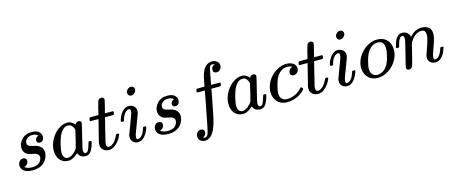

<svg xmlns="http://www.w3.org/2000/svg" viewBox="-50 -1415 5516 2330"><g transform="rotate(-15 2708.0 -250.0)"><path d="M118 -160Q137 -160 148.5 -149Q160 -138 160 -120Q160 -103 150.5 -87Q141 -71 125 -63Q112 -58 111 -58Q108 -57 107 -56.5Q106 -56 107 -55Q110 -50 125 -42Q154 -27 201 -27Q277 -27 308 -76Q323 -101 323 -122Q323 -154 290 -170Q281 -176 240 -184Q235 -185 224.5 -187.5Q214 -190 210.5 -190.5Q207 -191 200.5 -193Q194 -195 190.5 -196.5Q187 -198 182.5 -200.5Q178 -203 172 -207Q131 -236 131 -289Q131 -345 172 -390Q218 -442 300 -442Q397 -442 417 -374Q419 -369 419 -355Q419 -327 404 -309.5Q389 -292 364 -292Q348 -292 338 -301Q328 -310 328 -326Q328 -359 358 -374Q366 -378 367 -378Q370 -378 366 -383Q342 -405 297 -405Q258 -405 231 -383Q204 -361 204 -326Q204 -308 219 -294Q229 -285 270 -276Q316 -266 330 -259Q377 -238 393 -189Q395 -183 396 -163Q396 -129 379 -92Q330 10 195 10Q88 10 60 -52Q53 -67 53 -87Q53 -118 71.5 -139Q90 -160 118 -160Z M918 -394Q918 -381 880.5 -233.5Q843 -86 843 -68Q843 -26 871 -26Q880 -27 891 -35Q912 -55 932 -131Q938 -151 942 -152Q944 -153 952 -153H956Q975 -153 975 -145Q975 -141 972 -129Q950 -45 918 -13Q895 10 862 10Q799 10 774 -39Q769 -52 769 -51Q768 -52 765 -50Q763 -48 761 -46Q713 -1 666 9Q660 10 641 10Q575 10 532 -45Q502 -89 502 -157Q502 -173 503 -179Q510 -243 544.5 -301.5Q579 -360 627 -396Q685 -441 749 -441Q799 -441 839 -392Q855 -422 885 -422Q898 -422 908 -414Q918 -406 918 -394ZM587 -106Q587 -70 602.5 -48Q618 -26 648 -26Q677 -26 710 -50Q722 -58 742.5 -80Q763 -102 767 -110Q769 -114 794.5 -217Q820 -320 820 -328Q820 -340 809 -362Q787 -405 746 -405Q706 -405 675.5 -371Q645 -337 629 -293Q600 -214 588 -129Q588 -126 587.5 -118Q587 -110 587 -106Z M1133 -68Q1133 -26 1160 -26Q1167 -26 1172 -27Q1222 -36 1263 -107Q1273 -123 1281 -144Q1283 -150 1286 -151.5Q1289 -153 1301 -153Q1321 -153 1321 -145Q1321 -143 1317 -133Q1306 -101 1281.5 -68.5Q1257 -36 1232 -17Q1195 11 1153 11Q1117 11 1091.5 -7.5Q1066 -26 1057 -56Q1055 -64 1055 -83V-101L1090 -241Q1125 -382 1126 -383Q1126 -385 1075 -385H1024Q1018 -391 1017.5 -393Q1017 -395 1020 -410Q1024 -424 1025 -425Q1027 -430 1034.5 -430.5Q1042 -431 1085 -431H1138L1157 -511Q1178 -592 1181 -598Q1193 -626 1227 -626Q1240 -625 1249.5 -617Q1259 -609 1259 -596Q1259 -584 1240 -511Q1236 -494 1230.5 -473.5Q1225 -453 1222 -443L1220 -433Q1220 -431 1270 -431H1321Q1327 -425 1327.5 -422.5Q1328 -420 1325 -404Q1322 -392 1315 -385H1208L1172 -240Q1135 -91 1134 -83Q1133 -78 1133 -68Z M1543 -600Q1543 -623 1562 -642Q1581 -661 1606 -661Q1624 -661 1636.5 -649Q1649 -637 1649 -619Q1649 -597 1629 -577Q1609 -557 1585 -557Q1567 -557 1555 -569Q1543 -581 1543 -600ZM1532 -380Q1532 -404 1515 -404H1513Q1489 -404 1467 -381Q1435 -348 1420 -287Q1420 -286 1419 -283.5Q1418 -281 1417.5 -280.5Q1417 -280 1416 -279Q1415 -278 1412.5 -278Q1410 -278 1408 -278Q1406 -278 1400 -278H1386Q1378 -286 1383 -301Q1409 -387 1459 -421Q1486 -442 1517 -442Q1557 -442 1583 -419Q1609 -396 1609 -357Q1609 -344 1604 -327Q1603 -325 1558 -204L1513 -83Q1508 -61 1508 -51Q1508 -26 1525 -26Q1539 -26 1550 -32Q1594 -53 1619 -137Q1622 -149 1624.5 -151Q1627 -153 1641 -153Q1655 -153 1657 -151Q1663 -147 1658 -130Q1639 -73 1603.5 -31Q1568 11 1520 11Q1482 11 1457.5 -12.5Q1433 -36 1433 -74Q1433 -91 1435 -97Q1436 -99 1481.5 -220.5Q1527 -342 1527 -344Q1532 -360 1532 -380Z M1822 -160Q1841 -160 1852.5 -149Q1864 -138 1864 -120Q1864 -103 1854.5 -87Q1845 -71 1829 -63Q1816 -58 1815 -58Q1812 -57 1811 -56.5Q1810 -56 1811 -55Q1814 -50 1829 -42Q1858 -27 1905 -27Q1981 -27 2012 -76Q2027 -101 2027 -122Q2027 -154 1994 -170Q1985 -176 1944 -184Q1939 -185 1928.5 -187.5Q1918 -190 1914.5 -190.5Q1911 -191 1904.5 -193Q1898 -195 1894.5 -196.5Q1891 -198 1886.5 -200.5Q1882 -203 1876 -207Q1835 -236 1835 -289Q1835 -345 1876 -390Q1922 -442 2004 -442Q2101 -442 2121 -374Q2123 -369 2123 -355Q2123 -327 2108 -309.5Q2093 -292 2068 -292Q2052 -292 2042 -301Q2032 -310 2032 -326Q2032 -359 2062 -374Q2070 -378 2071 -378Q2074 -378 2070 -383Q2046 -405 2001 -405Q1962 -405 1935 -383Q1908 -361 1908 -326Q1908 -308 1923 -294Q1933 -285 1974 -276Q2020 -266 2034 -259Q2081 -238 2097 -189Q2099 -183 2100 -163Q2100 -129 2083 -92Q2034 10 1899 10Q1792 10 1764 -52Q1757 -67 1757 -87Q1757 -118 1775.5 -139Q1794 -160 1822 -160Z M2291 162Q2318 168 2320 168Q2343 168 2360 126Q2372 93 2433 -230Q2461 -381 2462 -382V-385H2415Q2368 -385 2365 -387Q2358 -391 2363 -409Q2367 -424 2368 -425Q2370 -430 2377 -430.5Q2384 -431 2423 -431Q2471 -431 2471 -432Q2471 -434 2480 -482Q2489 -530 2492 -540Q2513 -635 2555 -672Q2595 -705 2638 -705Q2674 -703 2698.5 -683Q2723 -663 2723 -630Q2723 -601 2705 -581Q2687 -561 2660 -561Q2616 -561 2616 -603Q2616 -640 2651 -657L2660 -662Q2642 -668 2630 -668Q2601 -668 2592 -630Q2584 -600 2566 -499L2553 -433Q2553 -431 2608 -431Q2653 -431 2662 -430Q2671 -429 2671 -423Q2671 -412 2664 -391Q2662 -386 2654.5 -385.5Q2647 -385 2601 -385H2545L2522 -263Q2485 -72 2476 -32Q2442 119 2385 173Q2348 205 2312 205Q2276 205 2252 185Q2228 165 2228 132Q2228 102 2246 81.5Q2264 61 2291 61Q2335 61 2335 103Q2335 140 2300 157Z M3112 -394Q3112 -381 3074.5 -233.5Q3037 -86 3037 -68Q3037 -26 3065 -26Q3074 -27 3085 -35Q3106 -55 3126 -131Q3132 -151 3136 -152Q3138 -153 3146 -153H3150Q3169 -153 3169 -145Q3169 -141 3166 -129Q3144 -45 3112 -13Q3089 10 3056 10Q2993 10 2968 -39Q2963 -52 2963 -51Q2962 -52 2959 -50Q2957 -48 2955 -46Q2907 -1 2860 9Q2854 10 2835 10Q2769 10 2726 -45Q2696 -89 2696 -157Q2696 -173 2697 -179Q2704 -243 2738.5 -301.5Q2773 -360 2821 -396Q2879 -441 2943 -441Q2993 -441 3033 -392Q3049 -422 3079 -422Q3092 -422 3102 -414Q3112 -406 3112 -394ZM2781 -106Q2781 -70 2796.5 -48Q2812 -26 2842 -26Q2871 -26 2904 -50Q2916 -58 2936.5 -80Q2957 -102 2961 -110Q2963 -114 2988.5 -217Q3014 -320 3014 -328Q3014 -340 3003 -362Q2981 -405 2940 -405Q2900 -405 2869.5 -371Q2839 -337 2823 -293Q2794 -214 2782 -129Q2782 -126 2781.5 -118Q2781 -110 2781 -106Z M3619 -355Q3619 -324 3600 -304.5Q3581 -285 3552 -285Q3533 -285 3522 -295.5Q3511 -306 3511 -325Q3511 -342 3521 -358Q3531 -374 3547 -381Q3555 -386 3558 -386Q3562 -386 3551 -393Q3532 -404 3498 -404Q3443 -404 3398 -359Q3372 -333 3356 -297Q3340 -261 3324 -194Q3313 -147 3313 -119Q3313 -47 3376 -28Q3384 -26 3401 -26Q3416 -26 3432 -28Q3526 -42 3586 -111Q3595 -121 3598 -121Q3602 -121 3611 -112Q3623 -100 3620 -95Q3616 -84 3590 -61Q3528 -5 3433 9Q3411 11 3394 11Q3287 11 3245 -77Q3226 -114 3226 -159Q3226 -205 3245 -253Q3274 -328 3339.5 -380.5Q3405 -433 3479 -441Q3485 -442 3498 -442Q3533 -442 3563 -431Q3619 -407 3619 -355Z M3760 -68Q3760 -26 3787 -26Q3794 -26 3799 -27Q3849 -36 3890 -107Q3900 -123 3908 -144Q3910 -150 3913 -151.5Q3916 -153 3928 -153Q3948 -153 3948 -145Q3948 -143 3944 -133Q3933 -101 3908.5 -68.5Q3884 -36 3859 -17Q3822 11 3780 11Q3744 11 3718.5 -7.5Q3693 -26 3684 -56Q3682 -64 3682 -83V-101L3717 -241Q3752 -382 3753 -383Q3753 -385 3702 -385H3651Q3645 -391 3644.5 -393Q3644 -395 3647 -410Q3651 -424 3652 -425Q3654 -430 3661.5 -430.5Q3669 -431 3712 -431H3765L3784 -511Q3805 -592 3808 -598Q3820 -626 3854 -626Q3867 -625 3876.5 -617Q3886 -609 3886 -596Q3886 -584 3867 -511Q3863 -494 3857.5 -473.5Q3852 -453 3849 -443L3847 -433Q3847 -431 3897 -431H3948Q3954 -425 3954.5 -422.5Q3955 -420 3952 -404Q3949 -392 3942 -385H3835L3799 -240Q3762 -91 3761 -83Q3760 -78 3760 -68Z M4170 -600Q4170 -623 4189 -642Q4208 -661 4233 -661Q4251 -661 4263.5 -649Q4276 -637 4276 -619Q4276 -597 4256 -577Q4236 -557 4212 -557Q4194 -557 4182 -569Q4170 -581 4170 -600ZM4159 -380Q4159 -404 4142 -404H4140Q4116 -404 4094 -381Q4062 -348 4047 -287Q4047 -286 4046 -283.5Q4045 -281 4044.5 -280.5Q4044 -280 4043 -279Q4042 -278 4039.5 -278Q4037 -278 4035 -278Q4033 -278 4027 -278H4013Q4005 -286 4010 -301Q4036 -387 4086 -421Q4113 -442 4144 -442Q4184 -442 4210 -419Q4236 -396 4236 -357Q4236 -344 4231 -327Q4230 -325 4185 -204L4140 -83Q4135 -61 4135 -51Q4135 -26 4152 -26Q4166 -26 4177 -32Q4221 -53 4246 -137Q4249 -149 4251.5 -151Q4254 -153 4268 -153Q4282 -153 4284 -151Q4290 -147 4285 -130Q4266 -73 4230.5 -31Q4195 11 4147 11Q4109 11 4084.5 -12.5Q4060 -36 4060 -74Q4060 -91 4062 -97Q4063 -99 4108.5 -220.5Q4154 -342 4154 -344Q4159 -360 4159 -380Z M4618 -441H4632Q4664 -441 4672 -440Q4735 -429 4771 -384Q4807 -339 4807 -268Q4807 -209 4776 -150Q4739 -78 4670.5 -33.5Q4602 11 4532 11Q4462 11 4419 -29Q4376 -69 4366 -134Q4365 -140 4365 -156Q4365 -182 4368 -198Q4383 -288 4455 -359.5Q4527 -431 4618 -441ZM4452 -120Q4452 -77 4475.5 -51.5Q4499 -26 4537 -26Q4555 -26 4573 -32Q4646 -56 4682 -142Q4704 -196 4718 -277Q4719 -283 4719 -308Q4719 -405 4637 -405Q4574 -405 4526 -347Q4493 -307 4472 -231Q4452 -158 4452 -120Z M4924 11Q4910 11 4900 3.5Q4890 -4 4890 -17Q4890 -30 4928 -180Q4966 -330 4968 -343Q4969 -348 4969 -366Q4969 -405 4945 -405Q4922 -405 4903 -368Q4892 -347 4882 -305Q4876 -285 4876 -284Q4874 -278 4857 -278H4843Q4837 -284 4837 -287Q4837 -291 4842 -308Q4872 -426 4934 -440Q4942 -442 4951 -442Q5010 -442 5036 -397Q5047 -378 5047 -369Q5047 -367 5048 -367L5059 -378Q5121 -442 5198 -442Q5253 -442 5286 -415Q5319 -388 5319 -336Q5319 -313 5316 -298Q5306 -241 5261 -123Q5243 -75 5243 -52Q5243 -26 5260 -26Q5294 -26 5318.5 -62Q5343 -98 5356 -145Q5358 -153 5376 -153Q5396 -153 5396 -146Q5396 -139 5392 -130Q5366 -37 5298 1Q5280 10 5255 10Q5217 10 5190 -14Q5166 -42 5166 -73Q5166 -92 5180 -129Q5224 -246 5236 -307Q5239 -322 5239 -345Q5239 -404 5190 -404Q5172 -404 5164 -402Q5094 -387 5045 -303L5038 -291L5005 -157Q4972 -26 4967 -16Q4954 11 4924 11Z"/></g></svg>

Font: KaTeX_Math
Style: Italic
Weight: 400
Version: Version 3699957226